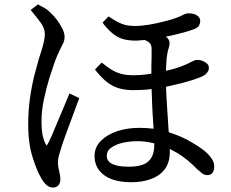

<svg xmlns="http://www.w3.org/2000/svg" viewBox="-20 -795 1040 865"><path d="M461 -93Q461 -44 560 -44Q623 -44 649 -68.5Q675 -93 675 -141Q675 -145 675 -149Q635 -159 600.5 -159Q566 -159 534 -152Q502 -145 480 -129Q461 -116 461 -93ZM227 -517 203 -445Q189 -400 178 -348Q167 -296 167 -250.5Q167 -205 173 -181Q180 -153 190 -139Q199 -151 211.5 -180Q224 -209 238.5 -244Q253 -279 267 -311.5Q281 -344 293 -374L337 -353Q326 -322 303 -261Q268 -168 259 -139.5Q250 -111 245.5 -95Q241 -79 241 -62.5Q241 -46 246.5 -24Q252 -2 252 13.5Q252 29 243.5 39.5Q235 50 218.5 50Q202 50 189 38Q176 26 166 8Q147 -23 127 -86Q107 -149 107 -233Q107 -298 115.5 -356Q124 -414 136 -460Q152 -518 155 -530L167 -567Q182 -616 182 -641.5Q182 -667 164 -692Q146 -717 118 -750L151 -775Q169 -766 182.5 -758Q196 -750 206 -739Q221 -726 235.5 -707Q250 -688 260.5 -667Q271 -646 271 -629.5Q271 -613 264.5 -600Q258 -587 248.5 -568Q239 -549 227 -517ZM477 -716Q507 -696 530.5 -687Q554 -678 588 -678Q644 -678 730 -701Q779 -714 805 -728Q818 -735 830 -735Q858 -735 872 -722Q882 -713 882 -701Q882 -689 876 -679Q869 -670 858 -665Q824 -651 739 -632Q733 -631 727 -630Q744 -618 744 -601Q744 -593 741 -582Q733 -557 730.5 -528.5Q728 -500 728 -476Q782 -488 821 -506Q841 -515 850 -520Q859 -525 866 -525Q888 -525 900 -517Q908 -513 914.5 -506.5Q921 -500 921 -488Q921 -476 911 -465Q901 -454 882 -447Q847 -433 797 -420Q761 -411 728 -404Q729 -382 730 -357Q738 -221 740 -200L744 -198Q803 -179 845 -153Q889 -127 907.5 -110Q926 -93 935.5 -77.5Q945 -62 945 -45.5Q945 -29 939 -19Q931 -6 915.5 -6Q900 -6 890 -14.5Q880 -23 868 -33Q826 -77 780 -105Q762 -115 745 -124Q745 -117 745 -111Q745 -63 722.5 -33Q700 -3 660.5 11.5Q621 26 572 26Q470 26 428 -26Q406 -53 406 -92.5Q406 -132 434.5 -160.5Q463 -189 508 -204Q553 -219 608 -219Q641 -219 672 -215Q670 -245 667.5 -284Q665 -323 664 -367Q663 -381 663 -394L640 -391Q610 -389 577.5 -389Q545 -389 516.5 -397Q488 -405 463 -424.5Q438 -444 414 -474L408 -482L438 -513Q465 -492 483.5 -480.5Q502 -469 525 -462.5Q548 -456 582.5 -456Q617 -456 647 -461Q655 -462 662 -463V-494Q663 -520 663 -542V-578Q662 -597 649 -606Q641 -611 633 -615Q601 -612 596 -612H591Q559 -612 534.5 -619Q510 -626 489.5 -642.5Q469 -659 448 -685L442 -693L469 -721Z"/></svg>

Font: Early Summer Mincho Screen
Style: Regular
Weight: 400
Designer: GuiWonder
Version: Version 1.002